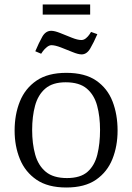

<svg xmlns="http://www.w3.org/2000/svg" viewBox="-20 -824 588 854"><path d="M275 10Q193 10 142.5 -24.5Q92 -59 68.5 -116.5Q45 -174 45 -243Q45 -315 68.5 -373Q92 -431 142.5 -465.5Q193 -500 275 -500Q358 -500 408 -465.5Q458 -431 480.5 -373Q503 -315 503 -243Q503 -174 480 -116.5Q457 -59 407 -24.5Q357 10 275 10ZM278 -32Q338 -32 369.5 -60Q401 -88 413 -136.5Q425 -185 425 -246Q425 -306 412 -354Q399 -402 366 -430Q333 -458 272 -458Q214 -458 181.5 -430Q149 -402 136 -354Q123 -306 123 -246Q123 -185 136.5 -136.5Q150 -88 183.5 -60Q217 -32 278 -32ZM343 -582Q328 -582 302.5 -592.5Q277 -603 251 -613Q225 -623 209 -623Q199 -623 188.5 -614.5Q178 -606 171 -596.5Q164 -587 163 -585L137 -596Q153 -634 168 -660.5Q183 -687 208 -687Q223 -687 248 -677Q273 -667 299 -656.5Q325 -646 342 -646Q353 -646 362.5 -654Q372 -662 378 -671Q384 -680 385 -682L413 -672Q397 -635 381.5 -608.5Q366 -582 343 -582ZM170 -759V-804H381V-759Z"/></svg>

Font: Manuale Light
Style: Regular
Weight: 300
Designer: Eduardo Tunni / Pablo Cosgaya
Foundry: Eduardo Tunni / Pablo Cosgaya
Version: Version 1.002